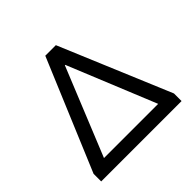

<svg xmlns="http://www.w3.org/2000/svg" viewBox="-174 -879 1054 1054"><g transform="rotate(-45 352.5 -352.5)"><path d="M41 0V-59L312 -705H394L665 -59V0ZM351 -592 128 -44 125 -80H581L578 -44L354 -592Z"/></g></svg>

Font: Nunito Sans 10pt Medium
Style: Regular
Weight: 500
Designer: Vernon Adams
Foundry: Vernon Adams
Version: Version 3.101;gftools[0.9.27]